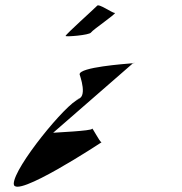

<svg xmlns="http://www.w3.org/2000/svg" viewBox="-20 -769 690 726"><path d="M32 -74C32 -12 364 -231 364 -231C357 -231 328 -291 328 -282C328 -274 188 -268 181 -267L483 -530C449 -527 281 -515 281 -488C281 -486 316 -394 268 -394H278C232 -380 32 -136 32 -74ZM228 -633C228 -629 318 -636 324 -646C330 -656 424 -720 414 -720C404 -720 353 -757 347 -747C340 -739 228 -639 228 -633ZM483 -530C491 -531 493 -531 484 -531Z"/></svg>

Font: Ampere
Style: SCExt
Weight: 400
Version: Version 1